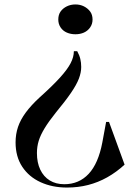

<svg xmlns="http://www.w3.org/2000/svg" viewBox="-20 -628 598 863"><path d="M281 215Q215 215 162.5 191Q110 167 80 121.5Q50 76 50 12Q50 -25 61 -57.5Q72 -90 96 -122.5Q120 -155 158 -190Q216 -242 249.5 -279Q283 -316 297.5 -344Q312 -372 312 -398H327Q337 -380 341 -363Q345 -346 345 -327Q345 -302 334.5 -274.5Q324 -247 299 -210.5Q274 -174 231 -122Q199 -82 180.5 -51.5Q162 -21 154 5Q146 31 146 60Q146 103 161 134.5Q176 166 203.5 183Q231 200 269 200Q335 200 378.5 153.5Q422 107 440 12L457 -80H470L540 112Q503 146 462 169Q421 192 376 203.5Q331 215 281 215ZM319 -608Q340 -608 357 -599.5Q374 -591 385 -576.5Q396 -562 396 -540Q396 -520 385 -504.5Q374 -489 357 -481.5Q340 -474 319 -474Q298 -474 280.5 -481.5Q263 -489 252.5 -504.5Q242 -520 242 -540Q242 -562 252.5 -576.5Q263 -591 280.5 -599.5Q298 -608 319 -608Z"/></svg>

Font: Kalnia Thin Medium
Style: Regular
Weight: 500
Version: Version 1.105